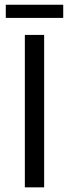

<svg xmlns="http://www.w3.org/2000/svg" viewBox="-20 -806 297 826"><path d="M169.9 -655.8V0H86.9V-655.8ZM252 -785.6V-729H4.9V-785.6Z"/></svg>

Font: Varta
Style: Regular
Weight: 400
Designer: Joana Correia, Viktoriya Grabowska, Eben Sorkin
Foundry: Sorkin Type
Version: Version 1.002; ttfautohint (v1.3) -l 8 -r 24 -G 200 -x 12 -H